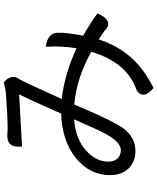

<svg xmlns="http://www.w3.org/2000/svg" viewBox="74 -866 851 1040"><g transform="rotate(-90 500.0 -345.5)"><path d="M509 -668 227 -652 226 -668Q223 -733 288 -732L323 -730Q384 -730 524 -740L574 -751Q624 -710 590 -664Q578 -644 484 -437Q615 -423 759 -357Q773 -440 767 -523Q848 -514 843 -449Q844 -408 827 -321Q891 -285 948 -244Q911 -158 861 -198Q863 -200 807 -237Q775 -137 712 -65Q650 7 544 60Q478 5 531 -31Q682 -82 740 -277Q598 -357 454 -369Q373 -174 328 -107Q279 -38 202 -38Q145 -38 108 -75Q72 -113 72 -175Q72 -286 165 -361Q258 -436 405 -440Q483 -616 509 -668ZM145 -185Q145 -153 162 -135Q180 -117 208 -117Q257 -117 310 -228Q322 -255 330 -271Q338 -288 353 -323L374 -370Q269 -362 207 -307Q145 -253 145 -185Z"/></g></svg>

Font: Swei Toothpaste CJK TC
Style: Regular
Weight: 400
Version: Version 1.0